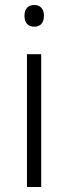

<svg xmlns="http://www.w3.org/2000/svg" viewBox="-20 -749 273 769"><path d="M117 -729C92 -729 78 -713 78 -686C78 -658 92 -642 117 -642C142 -642 156 -658 156 -686C156 -713 142 -729 117 -729ZM145 -532H88V0H145Z"/></svg>

Font: Noto Sans Khmer UI Light
Style: Regular
Weight: 300
Designer: Danh Hong and the Monotype Design Team
Foundry: Monotype Imaging Inc.
Version: Version 2.002